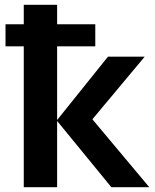

<svg xmlns="http://www.w3.org/2000/svg" viewBox="-20 -780 646 800"><path d="M218 -760V-679H377V-587H218V-280L430 -544H583L365 -283L602 0H444L218 -276V0H79V-587H3V-679H79V-760Z"/></svg>

Font: Noto Sans UI
Style: Bold
Weight: 700
Designer: Monotype Design Team
Foundry: Monotype Imaging Inc.
Version: Version 1.901